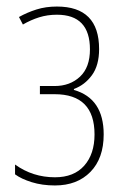

<svg xmlns="http://www.w3.org/2000/svg" viewBox="-20 -558 384 587"><path d="M38 -506 50 -483Q74 -497 99.5 -505Q125 -513 154 -513Q255 -513 255 -407Q255 -352 224.5 -323.5Q194 -295 147 -295H102V-270H147Q269 -270 269 -147Q269 -87 237.5 -51.5Q206 -16 148 -16Q80 -16 26 -55V-25Q45 -11 77 -1Q109 9 148 9Q216 9 256.5 -32.5Q297 -74 297 -147Q297 -257 206 -283V-286Q239 -298 261 -328Q283 -358 283 -408Q283 -538 154 -538Q120 -538 91.5 -529Q63 -520 38 -506Z"/></svg>

Font: Noto Sans Display SemiCondensed Thin
Style: Regular
Weight: 250
Width: 4
Designer: Monotype Design team
Foundry: Monotype Imaging Inc.
Version: 1.000